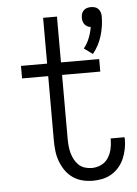

<svg xmlns="http://www.w3.org/2000/svg" viewBox="-54 -806 609 856"><g transform="rotate(-5 250.0 -378.0)"><path d="M376 -555Q404 -589 417 -632Q430 -675 430 -720Q430 -729 427 -737.5Q424 -746 418 -752.5Q412 -759 403 -761.5Q394 -764 385 -764Q376 -764 367.5 -761.5Q359 -759 352.5 -752.5Q346 -746 343.5 -737.5Q341 -729 341 -720Q341 -712 343 -704Q345 -696 350 -690Q355 -684 362.5 -680Q370 -676 377 -676Q373 -651 363.5 -627Q354 -603 338 -583ZM327 8Q349 8 370.5 3.5Q392 -1 411 -12.5Q430 -24 444.5 -41Q459 -58 467.5 -78Q476 -98 480.5 -120Q485 -142 485 -164Q485 -166 484.5 -168.5Q484 -171 484 -173H422Q422 -172 422 -170Q422 -168 422 -167Q422 -145 417 -124Q412 -103 400 -85Q388 -67 368 -58Q348 -49 327 -49Q311 -49 295.5 -54Q280 -59 268.5 -70Q257 -81 249.5 -95.5Q242 -110 238 -125Q234 -140 232.5 -156Q231 -172 231 -188V-474H402V-530H231V-735H169V-530H52V-474H169V-188Q169 -164 171.5 -140.5Q174 -117 182 -94.5Q190 -72 203.5 -52Q217 -32 236.5 -18Q256 -4 279.5 2Q303 8 327 8Z"/></g></svg>

Font: Iosevka SS09 Light
Style: Regular
Weight: 300
Monospace: yes
Designer: Belleve Invis
Foundry: Belleve Invis
Version: Version 5.2.1; ttfautohint (v1.8.3)